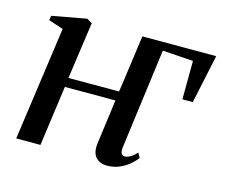

<svg xmlns="http://www.w3.org/2000/svg" viewBox="-81 -632 877 750"><g transform="rotate(15 357.0 -257.0)"><path d="M378.5 -281Q380.5 -293 383.8 -316.5Q387 -340 391 -368.5Q395 -397 398.8 -425.2Q402.5 -453.5 405.8 -476.8Q409 -500 411 -512.5H709.5L667.5 -315.5H625.5L626.5 -471L502.5 -479.5L449 -74Q447 -55.5 452 -48.5Q457 -41.5 464.5 -41.5Q474 -41.5 486 -47.8Q498 -54 513 -70L523.5 -51Q513.5 -37 496.8 -22.8Q480 -8.5 457.5 1.2Q435 11 407 11Q378 11 361.5 -7.5Q345 -26 350 -64.5L374 -243.5H169.5L136 0H38L102.5 -460L43 -479.5L46 -498L185 -523.5L206.5 -511L174 -281Z"/></g></svg>

Font: Merriweather 120pt
Style: Italic
Weight: 400
Italic angle: -7.8°
Version: Version 2.101